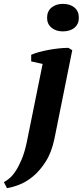

<svg xmlns="http://www.w3.org/2000/svg" viewBox="-101 -759 427 991"><path d="M119 -429 60 -442V-476Q75 -483 98 -489.5Q121 -496 147.5 -501Q174 -506 201 -509Q228 -512 252 -512L272 -500L180 -43Q165 28 135 75Q105 122 70 151Q35 180 -1 194Q-37 208 -65 212L-81 181Q-69 175 -53 162Q-37 149 -21 125Q-5 101 10.5 64.5Q26 28 37 -24ZM142 -667Q142 -701 165 -720Q188 -739 223 -739Q261 -739 283.5 -720Q306 -701 306 -667Q306 -635 283.5 -616Q261 -597 223 -597Q188 -597 165 -616Q142 -635 142 -667Z"/></svg>

Font: PTSerif
Style: Bold Italic
Weight: 700
Italic angle: -12°
Designer: A.Korolkova, O.Umpeleva, V.Yefimov
Foundry: ParaType Ltd
Version: Version 1.000W OFL; ttfautohint (v1.2) -l 8 -r 50 -G 200 -x 